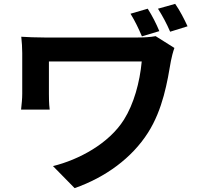

<svg xmlns="http://www.w3.org/2000/svg" viewBox="-20 -887 1040 993"><path d="M744 -842 655 -816C679 -777 697 -739 714 -699L804 -726C789 -763 767 -806 744 -842ZM886 -867 797 -842C821 -804 842 -765 860 -723L950 -751C933 -788 910 -833 886 -867ZM882 -639 785 -700C758 -695 724 -693 690 -693H212C166 -693 121 -695 90 -697C93 -670 95 -640 95 -613V-402C95 -375 92 -350 89 -320H237C233 -351 233 -387 233 -402V-569H713C703 -461 672 -349 621 -268C543 -144 388 -61 254 -28L366 86C526 30 662 -70 745 -200C823 -322 846 -467 864 -572C866 -585 876 -624 882 -639Z"/></svg>

Font: Noto Sans HK
Style: Bold
Weight: 700
Designer: Ryoko NISHIZUKA 西塚涼子 (kana, bopomofo & ideographs); Paul D. Hunt (Latin, Greek & Cyrillic); Sandoll Communications 산돌커뮤니
Foundry: Adobe
Version: Version 2.002;hotconv 1.0.116;makeotfexe 2.5.65601